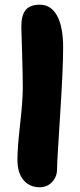

<svg xmlns="http://www.w3.org/2000/svg" viewBox="-20 -831 339 818"><path d="M148.9 -33.2Q106.4 -33.2 80.3 -63.5Q54.2 -93.8 54.2 -151.9Q54.2 -200.2 65.7 -301.8Q77.1 -403.3 77.1 -457Q77.1 -510.7 74 -611.6Q70.8 -712.4 70.8 -716.8Q70.8 -766.6 89.6 -788.8Q108.4 -811 149.9 -811Q196.8 -811 222.9 -764.6Q249 -718.3 249 -627Q249 -539.6 236.1 -339.8Q223.1 -140.1 223.1 -110.8Q223.1 -78.1 202.1 -55.7Q181.2 -33.2 148.9 -33.2Z"/></svg>

Font: Shantell Sans Irregular Bouncy
Style: Regular
Weight: 800
Designer: Stephen Nixon, Anya Danilova, Shantell Martin
Foundry: Arrow Type
Version: Version 1.006;[9816181b4]